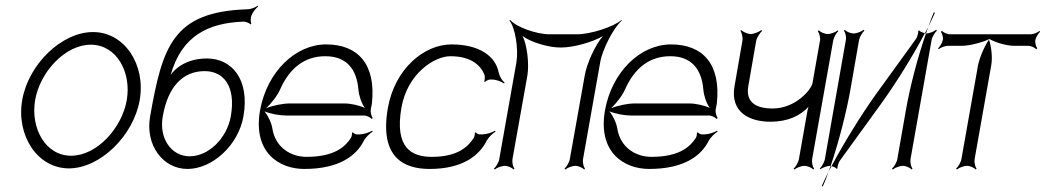

<svg xmlns="http://www.w3.org/2000/svg" viewBox="-20 -590 3720 683"><path d="M105 -234C122 -333 211 -431 303 -431C395 -431 448 -333 431 -234C414 -135 325 -36 233 -36C141 -36 88 -135 105 -234ZM59 -234C37 -107 114 9 225 9C336 9 455 -107 477 -234C499 -360 423 -476 311 -476C199 -476 81 -361 59 -234Z M559 -176C578 -285 633 -337 708 -337C775 -337 820 -284 801 -176C787 -98 722 -34 655 -34C589 -34 545 -98 559 -176ZM514 -176C496 -73 560 11 647 11C735 11 828 -73 846 -176C869 -309 804 -382 716 -382C622 -382 587 -323 587 -323C627 -466 725 -508 844 -513C853 -514 868 -508 871 -503L874 -506C871 -511 871 -527 875 -536C879 -547 891 -561 898 -567L897 -570C889 -564 872 -557 861 -557C593 -549 558 -423 514 -176Z M927 -205C945 -222 967 -250 977 -273C1010 -347 1063 -390 1137 -390C1213 -390 1249 -344 1255 -271C1257 -249 1266 -222 1278 -206C1259 -215 1228 -222 1205 -222H1011C987 -222 951 -215 927 -205ZM905 -197C879 -47 974 11 1062 11C1188 11 1248 -37 1274 -89C1281 -102 1296 -116 1306 -122L1304 -125C1294 -119 1273 -112 1260 -112H1249C1245 -112 1237 -116 1236 -119L1232 -118C1233 -114 1231 -103 1228 -99C1210 -72 1175 -32 1070 -32C1015 -32 960 -65 949 -132C946 -153 933 -179 921 -194C941 -185 976 -179 999 -179H1275C1285 -179 1298 -172 1302 -167L1306 -170C1302 -175 1297 -190 1299 -201L1303 -222C1318 -361 1254 -432 1140 -432C1032 -432 930 -336 905 -197Z M1360 -207C1328 -27 1420 11 1508 11C1626 11 1685 -37 1711 -89C1718 -102 1733 -116 1743 -122L1741 -125C1731 -119 1710 -112 1697 -112H1686C1682 -112 1674 -116 1673 -119L1669 -118C1670 -114 1668 -103 1665 -99C1647 -72 1613 -32 1516 -32C1445 -32 1383 -63 1408 -207C1429 -328 1525 -390 1582 -390C1662 -390 1693 -352 1704 -322C1705 -317 1705 -304 1702 -300L1706 -299C1709 -302 1717 -307 1723 -307H1731C1746 -307 1765 -299 1773 -293L1775 -296C1767 -302 1757 -318 1754 -332C1743 -389 1687 -432 1586 -432C1489 -432 1385 -346 1360 -207Z M1792 -517C1813 -492 1825 -415 1817 -368L1756 -24C1754 -12 1744 4 1737 10L1740 13C1747 7 1764 0 1776 0C1787 0 1802 7 1807 13L1810 10C1805 4 1801 -12 1803 -24L1856 -321C1863 -363 1855 -430 1839 -462C1867 -440 1931 -421 1973 -421H1977C2019 -421 2089 -440 2125 -462C2097 -430 2067 -363 2060 -321L2007 -24C2005 -12 1995 4 1988 10L1991 13C1998 7 2015 0 2027 0C2038 0 2053 7 2058 13L2061 10C2056 4 2052 -12 2054 -24L2115 -368C2123 -415 2163 -492 2192 -517L2191 -519C2162 -494 2080 -468 2033 -468H1935C1888 -468 1816 -494 1795 -519Z M2154 -205C2172 -222 2194 -250 2204 -273C2237 -347 2290 -390 2364 -390C2440 -390 2476 -344 2482 -271C2484 -249 2493 -222 2505 -206C2486 -215 2455 -222 2432 -222H2238C2214 -222 2178 -215 2154 -205ZM2132 -197C2106 -47 2201 11 2289 11C2415 11 2475 -37 2501 -89C2508 -102 2523 -116 2533 -122L2531 -125C2521 -119 2500 -112 2487 -112H2476C2472 -112 2464 -116 2463 -119L2459 -118C2460 -114 2458 -103 2455 -99C2437 -72 2402 -32 2297 -32C2242 -32 2187 -65 2176 -132C2173 -153 2160 -179 2148 -194C2168 -185 2203 -179 2226 -179H2502C2512 -179 2525 -172 2529 -167L2533 -170C2529 -175 2524 -190 2526 -201L2530 -222C2545 -361 2481 -432 2367 -432C2259 -432 2157 -336 2132 -197Z M2614 -480C2619 -474 2623 -456 2621 -445L2593 -284C2576 -189 2649 -157 2720 -157C2786 -157 2828 -180 2856 -210C2854 -205 2853 -199 2852 -194L2822 -24C2820 -12 2810 4 2803 10L2806 13C2813 7 2830 0 2842 0C2853 0 2868 7 2873 13L2876 10C2871 4 2867 -12 2869 -24L2944 -446C2946 -457 2955 -473 2962 -479L2960 -482C2953 -476 2936 -469 2925 -469C2913 -469 2898 -476 2893 -482L2889 -479C2894 -473 2899 -457 2897 -446L2870 -293C2866 -273 2812 -204 2728 -204C2682 -204 2630 -218 2642 -284L2670 -445C2672 -456 2684 -474 2691 -480L2688 -483C2681 -477 2662 -469 2651 -469C2639 -469 2622 -477 2617 -483Z M2982 -481C2987 -475 2991 -459 2989 -448L2914 -22C2912 -12 2902 4 2896 10L2898 12C2905 7 2922 0 2932 0H2935C2963 -83 2991 -189 3006 -276L3036 -448C3038 -459 3048 -475 3055 -481L3052 -484C3045 -478 3028 -471 3017 -471C3005 -471 2990 -478 2985 -484ZM3270 -472C3271 -472 3273 -471 3274 -471C3276 -479 3280 -487 3282 -494C3279 -487 3274 -480 3270 -472ZM3282 -494C3291 -512 3299 -530 3306 -545L3302 -546C3295 -531 3289 -513 3282 -494ZM3153 10 3156 13C3163 7 3180 0 3192 0C3203 0 3218 7 3223 13L3226 10C3221 4 3217 -12 3219 -24L3294 -448C3296 -459 3306 -475 3313 -481L3310 -484C3303 -478 3286 -471 3275 -471H3274C3245 -388 3217 -282 3202 -195L3172 -24C3170 -12 3160 4 3153 10ZM2938 1C2946 3 2955 7 2956 11L2959 9C2958 4 2963 -13 2968 -19L3113 -219C3168 -295 3228 -392 3270 -472C3262 -474 3251 -478 3250 -482L3246 -480C3248 -475 3243 -458 3238 -451L3094 -252C3040 -176 2980 -78 2938 1ZM2927 21C2930 14 2935 8 2938 1C2937 1 2936 0 2935 0C2933 7 2929 14 2927 21ZM2903 72 2907 73C2914 58 2921 40 2927 21C2918 39 2910 57 2903 72Z M3317 -418 3319 -415C3325 -420 3341 -427 3351 -427H3401C3428 -427 3472 -438 3499 -451C3499 -452 3498 -451 3498 -452C3499 -452 3499 -451 3500 -451C3501 -451 3500 -452 3501 -452C3501 -451 3500 -452 3500 -451C3523 -438 3562 -427 3589 -427H3639C3648 -427 3662 -420 3666 -415L3670 -418C3666 -423 3661 -438 3663 -448C3665 -457 3674 -472 3680 -477L3678 -480C3672 -475 3656 -468 3647 -468H3359C3349 -468 3335 -475 3331 -480L3327 -477C3331 -472 3336 -457 3334 -448C3332 -438 3323 -423 3317 -418ZM3498 -449C3498 -450 3500 -450 3500 -451H3499ZM3381 10 3384 13C3391 7 3408 0 3420 0C3431 0 3446 7 3451 13L3454 10C3449 4 3445 -12 3447 -24L3506 -357C3511 -383 3507 -424 3498 -449C3481 -424 3464 -383 3459 -357L3400 -24C3398 -12 3388 4 3381 10Z"/></svg>

Font: Armata Saber
Style: RgIta
Weight: 400
Designer: Jasper
Foundry: Cannot Into Space Fonts
Version: Version 0.970